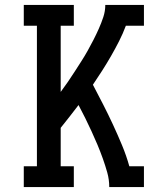

<svg xmlns="http://www.w3.org/2000/svg" viewBox="-20 -755 640 775"><path d="M76 0V-84H129V-651H76V-735H278V-651H225V-384Q240 -404 254 -424.5Q268 -445 281.5 -466Q295 -487 308.5 -508Q322 -529 334 -550.5Q346 -572 357.5 -594.5Q369 -617 379 -639.5Q389 -662 397 -686Q405 -710 405 -735H561V-651H488Q476 -619 460.5 -588.5Q445 -558 428 -528.5Q411 -499 392.5 -470Q374 -441 355 -413Q376 -373 396.5 -333Q417 -293 436 -252Q455 -211 472.5 -169Q490 -127 502 -84H561V0H421Q421 -30 413 -58.5Q405 -87 395 -115Q385 -143 373.5 -170.5Q362 -198 349.5 -225Q337 -252 324 -278.5Q311 -305 297 -331Q279 -308 261.5 -285Q244 -262 225 -239V-84H278V0Z"/></svg>

Font: Iosevka Curly Slab MdEx
Style: Regular
Weight: 500
Width: 7
Monospace: yes
Designer: Belleve Invis
Foundry: Belleve Invis
Version: Version 11.1.0; ttfautohint (v1.8.3)